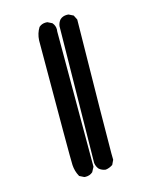

<svg xmlns="http://www.w3.org/2000/svg" viewBox="-119 -858 737 945"><g transform="rotate(-15 250.0 -385.0)"><path d="M150.4 -60.5Q149.4 -75.7 149.4 -234.9Q149.4 -394 150.4 -695.3Q150.4 -695.3 150.4 -695.8Q152.3 -731 169.9 -759.3L170.9 -759.8Q184.6 -772 205.1 -772Q208 -772 212.9 -771.5L235.4 -760.3L236.3 -759.3Q249 -744.6 249 -725.1Q249 -719.7 248 -714.4V-25.4L234.9 -1Q219.7 12.2 199.2 12.2Q195.8 12.2 191.4 11.7L168 0L167 -2Q152.3 -28.8 150.4 -60.5ZM314.9 -781.7Q318.4 -781.7 323.2 -781.2L346.7 -769.5L358.4 -746.1Q350.1 -185.5 350.1 -65.9Q350.1 -42 350.6 -33.7L339.4 -10.3Q322.3 1.5 302.7 3.9Q283.7 1.5 270 -10.3Q258.3 -23.9 255.9 -42.5L265.6 -737.3Q268.1 -755.4 279.8 -769Q293.9 -781.7 314.9 -781.7Z"/></g></svg>

Font: Bakudai
Style: Bold
Weight: 700
Version: Version 1.48